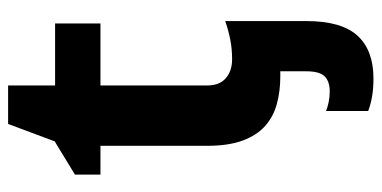

<svg xmlns="http://www.w3.org/2000/svg" viewBox="-254 -448 942 474"><g transform="rotate(-90 217.0 -211.0)"><path d="M23 -434V-497L105 -547L148 -662H243V-546H396V-434H243V-171Q243 -140 261 -124.5Q279 -109 308 -109Q333 -109 356 -113.5Q379 -118 402 -126V74Q402 161 366 200.5Q330 240 260 240Q214 240 180 227V123Q190 127 202.5 129.5Q215 132 228 132Q253 132 265.5 119.5Q278 107 278 74V10H265Q229 10 197.5 1.5Q166 -7 143 -27.5Q120 -48 107 -83Q94 -118 94 -171V-434Z"/></g></svg>

Font: BC Sans
Style: Bold
Weight: 700
Designer: Monotype Design Team
Province of B.C.
Foundry: Monotype Imaging Inc.
Version: Version 2.000;GOOG;noto-source:20170915:90ef993387c0